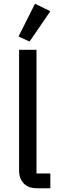

<svg xmlns="http://www.w3.org/2000/svg" viewBox="-20 -1006 318 1026"><path d="M179 0Q131 0 106.5 -26Q82 -52 82 -95V-740H175V-79H249V0ZM138 -784 79 -811 167 -986 249 -946Z"/></svg>

Font: IBM Plex Sans Text
Style: Regular
Weight: 450
Designer: Mike Abbink, Paul van der Laan, Pieter van Rosmalen
Foundry: Bold Monday
Version: Version 3.005